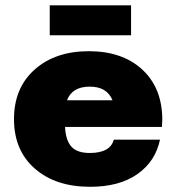

<svg xmlns="http://www.w3.org/2000/svg" viewBox="-20 -708 680 738"><path d="M483.8 -687.5V-572.5H171.2V-687.5ZM603.8 -251.2 602.5 -220H230Q232.5 -168.8 254.4 -144.4Q276.2 -120 325 -120Q403.8 -120 417.5 -171.2H595Q577.5 -87.5 508.1 -38.8Q438.8 10 326.2 10Q193.8 10 113.8 -60Q33.8 -130 33.8 -250Q33.8 -370 113.1 -440.6Q192.5 -511.2 321.2 -511.2Q450 -511.2 526.2 -441.2Q602.5 -371.2 603.8 -251.2ZM325 -375Q257.5 -375 237.5 -322.5H412.5Q391.2 -375 325 -375Z"/></svg>

Font: Now Alt Black
Style: Regular
Weight: 900
Designer: Alfredo Marco Pradil
Foundry: Alfredo Marco Pradil
Version: Version 1.002;PS 001.002;hotconv 1.0.88;makeotf.lib2.5.64775